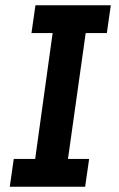

<svg xmlns="http://www.w3.org/2000/svg" viewBox="-20 -706 449 726"><path d="M17 0 32 -105H113L179 -581H99L114 -686H399L384 -581H304L237 -105H317L302 0Z"/></svg>

Font: Chivo Medium Medium
Style: Italic
Weight: 500
Italic angle: -8.05°
Version: Version 2.002